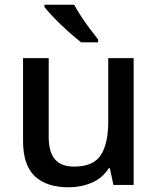

<svg xmlns="http://www.w3.org/2000/svg" viewBox="-20 -786 671 816"><path d="M548 -539V0H462L447 -71H442Q416 -29 370 -9.5Q324 10 272 10Q178 10 128 -37Q78 -84 78 -187V-539H187V-203Q187 -141 213 -109.5Q239 -78 295 -78Q377 -78 408.5 -127Q440 -176 440 -268V-539ZM295 -766Q307 -744 325 -716.5Q343 -689 362.5 -663Q382 -637 397 -618V-606H325Q307 -620 284.5 -639.5Q262 -659 239.5 -680.5Q217 -702 198.5 -722Q180 -742 169 -756V-766Z"/></svg>

Font: Noto Sans Kawi Medium
Style: Regular
Weight: 500
Designer: Fadhl Haqq
Version: Version 1.000